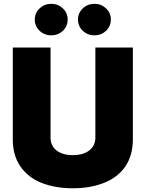

<svg xmlns="http://www.w3.org/2000/svg" viewBox="-20 -976 762 1004"><path d="M360.8 8.5Q269.2 8.5 197.8 -19.5Q126.4 -47.6 85.6 -107.2Q46.9 -164.1 46.9 -247.2V-727.3H244.3V-255.7Q244.3 -237.2 251.2 -220.7Q258.2 -204.2 272.5 -191.8Q286.9 -179.3 308.9 -172.1Q331 -164.8 360.8 -164.8Q389.9 -164.8 411.9 -171.7Q433.9 -178.6 448.9 -190.9Q463.8 -203.1 471.2 -219.8Q478.7 -236.5 478.7 -255.7V-727.3H674.7V-247.2Q674.7 -203.8 664.4 -168.3Q654.1 -132.8 634.8 -104.8Q615.4 -76.7 588.1 -55.8Q560.7 -34.8 526.6 -21Q455.3 8.5 360.8 8.5ZM248.6 -791.2Q212 -791.2 186.8 -815.3Q161.9 -839.1 161.9 -873.6Q161.9 -908 186.8 -931.8Q212 -956 248.6 -956Q283.7 -956 308.6 -932.2Q333.8 -908.7 333.8 -873.6Q333.8 -838.8 308.6 -814.6Q283.4 -791.2 248.6 -791.2ZM474.4 -791.2Q437.9 -791.2 412.6 -815.3Q387.8 -839.1 387.8 -873.6Q387.8 -908 412.6 -931.8Q437.9 -956 474.4 -956Q509.6 -956 534.4 -932.2Q559.7 -908.7 559.7 -873.6Q559.7 -838.8 534.4 -814.6Q509.2 -791.2 474.4 -791.2Z"/></svg>

Font: Linik Sans Black
Style: Regular
Weight: 900
Designer: Fonts by Rasmus Andersson / Changes by Cristiano Sobral with parts from Marc Monis
Foundry: rsms
Version: Version 3.020; ttfautohint (v1.6)